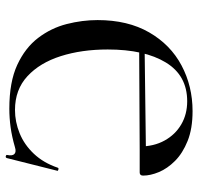

<svg xmlns="http://www.w3.org/2000/svg" viewBox="-31 -658 701 679"><g transform="rotate(-90 319.5 -318.5)"><path d="M266 12Q204 12 160.5 -5.5Q117 -23 90 -50Q63 -77 50.5 -107Q38 -137 38 -163Q38 -175 49 -175H141Q141 -125 162 -87Q183 -49 219 -28Q255 -7 301 -7Q392 -7 438 -82.5Q484 -158 484 -288Q484 -380 460.5 -454Q437 -528 389.5 -572Q342 -616 270 -616Q228 -616 187.5 -599.5Q147 -583 115 -549Q83 -515 66 -465Q65 -461 59.5 -462.5Q54 -464 55 -466L100 -645Q102 -650 107 -648.5Q112 -647 111 -644Q107 -625 114.5 -618Q122 -611 138 -616Q176 -627 209 -631.5Q242 -636 275 -636Q369 -636 429.5 -608Q490 -580 525 -534Q560 -488 574 -433Q588 -378 588 -324Q588 -217 544.5 -141.5Q501 -66 427.5 -27Q354 12 266 12ZM521 -177 522 -158 129 -153V-175Z"/></g></svg>

Font: Cormorant SemiBold
Style: Regular
Weight: 600
Designer: Christian Thalmann (Catharsis Fonts)
Foundry: Catharsis Fonts
Version: Version 4.000